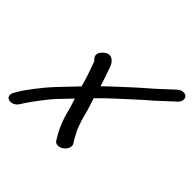

<svg xmlns="http://www.w3.org/2000/svg" viewBox="-194 -939 1193 1193"><g transform="rotate(45 402.0 -342.5)"><path d="M513.4 -1C517.5 -12.2 517.7 -24.9 512.8 -32.7L504.3 -46C498.7 -53.9 493.5 -65.4 485.4 -79.2C466 -112.6 451 -154.6 438.6 -201.1C428.6 -243.4 415 -282.5 402.1 -322.8C441.1 -362.5 470.6 -391 489.8 -407.9C535.8 -449 593.7 -504.4 634.2 -539.5C666.6 -567.5 690.2 -586.9 721 -617.1C738 -633.1 755.9 -648.6 773.3 -665.4L782.8 -673.7C809.3 -696.7 807.7 -725.7 794.2 -736.9C781.6 -747.5 752.2 -747.7 729.6 -725.9C710 -706.9 688.5 -688.4 666.1 -667.2C616.8 -620.5 572.7 -585.8 515.3 -532.3C462.6 -482.8 431.3 -456.5 379.3 -405.2C368.7 -440.6 357.1 -474.9 344.7 -509.6C336.5 -533.5 331.6 -547.3 325 -555.8C325 -555.8 290.3 -612.7 239 -560.6C203.5 -524.6 230.8 -499.5 234.8 -495.7C244.7 -486 240.8 -492 252.9 -457.2C270 -412.3 283.3 -371.3 296.6 -321.6C243.5 -266.1 201.5 -221.9 176.6 -195.4C138 -154.5 64.3 -60.6 37.6 -13.9L27 4.8C9.3 35.2 24 54.4 42.5 58.2C58.4 61.5 87.6 55.8 105.5 24.7L116.5 7.4C140 -29.9 206.7 -118.8 237.8 -151.6C256.9 -172.1 283.3 -199.7 320.6 -238.6C329.6 -210.9 338.9 -183.3 346 -154.9C362 -89.3 386.8 -31.5 417.8 17.7L426 30.7C430.9 38.5 441.8 43 453.1 43C477.4 43 504.4 23.3 513.4 -1Z"/></g></svg>

Font: Just Breathe
Style: BdObl7
Weight: 400
Foundry: Cannot Into Space Fonts
Version: Version 0.72